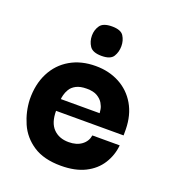

<svg xmlns="http://www.w3.org/2000/svg" viewBox="-114 -675 695 772"><g transform="rotate(20 234.0 -288.5)"><path d="M232 10Q159 10 113.5 -20Q68 -50 47 -98Q26 -146 24 -198Q23 -263 48 -312Q73 -361 119.5 -388Q166 -415 228 -415Q285 -415 330 -391Q375 -367 401 -322.5Q427 -278 428 -217Q428 -216 428 -206Q428 -196 428 -191H139Q139 -140 163.5 -115Q188 -90 229 -90Q263 -90 284.5 -106Q306 -122 310 -148H427Q423 -105 400 -68.5Q377 -32 335 -11Q293 10 232 10ZM141 -242H307Q307 -246 305 -258Q303 -270 295 -283.5Q287 -297 270.5 -307Q254 -317 225 -317Q197 -317 180 -308Q163 -299 155 -285.5Q147 -272 144 -259.5Q141 -247 141 -242ZM235 -461Q197 -461 184 -480.5Q171 -500 171 -525Q171 -549 184 -568Q197 -587 235 -587Q273 -587 285 -568Q297 -549 297 -525Q297 -500 285 -480.5Q273 -461 235 -461Z"/></g></svg>

Font: Darker Grotesque ExtraBold
Style: Regular
Weight: 800
Designer: Gabriel Lam
Foundry: TypeRant
Version: Version 1.000;gftools[0.9.28]